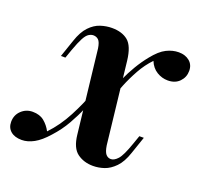

<svg xmlns="http://www.w3.org/2000/svg" viewBox="-140 -642 800 767"><g transform="rotate(20 260.5 -258.0)"><path d="M352 -82Q356 -56 364.5 -46Q373 -36 386 -36Q400 -36 415 -52.5Q430 -69 449 -124L462 -161H481L456 -88Q442 -46 420.5 -24Q399 -2 375.5 6Q352 14 328 14Q289 14 261 -6.5Q233 -27 227 -82L187 -434Q183 -460 174 -468.5Q165 -477 152 -477Q143 -477 133 -471Q123 -465 113 -446.5Q103 -428 90 -392L77 -355H58L83 -428Q97 -470 118 -492Q139 -514 163.5 -522Q188 -530 212 -530Q255 -530 280.5 -509Q306 -488 313 -428ZM412 -463Q385 -435 365 -399Q345 -363 330.5 -327Q316 -291 306 -261Q306 -261 296 -261.5Q286 -262 286 -262Q291 -277 299 -301Q307 -325 319.5 -353Q332 -381 350 -411.5Q368 -442 390 -469Q418 -504 444 -517Q470 -530 496 -530Q524 -530 542 -515Q560 -500 560 -474Q560 -447 541.5 -428Q523 -409 492 -409Q467 -409 445 -422.5Q423 -436 412 -463ZM109 -53Q150 -96 179.5 -152.5Q209 -209 225 -255Q225 -255 234 -253.5Q243 -252 243 -252Q234 -225 219.5 -190.5Q205 -156 184 -119Q163 -82 132 -48Q103 -15 76.5 -0.5Q50 14 25 14Q-5 14 -22 -0.5Q-39 -15 -39 -40Q-39 -69 -19 -88Q1 -107 29 -107Q59 -107 78 -91.5Q97 -76 109 -53Z"/></g></svg>

Font: Playfair Display SemiBold
Style: Italic
Weight: 600
Italic angle: -14°
Designer: Claus Eggers Sørensen
Foundry: Claus Eggers Sørensen
Version: Version 1.203